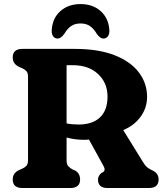

<svg xmlns="http://www.w3.org/2000/svg" viewBox="-20 -946 833 966"><path d="M720 -458.5Q720 -403.5 687.5 -358.8Q655 -314 600 -291.5L700.5 -129Q710 -113 719.5 -105Q729 -97 746 -89Q778 -75 778 -43Q778 0 728.5 0H520.5Q473 0 473 -43Q473 -53 477.8 -61Q482.5 -69 490.5 -76L498.5 -80Q512.5 -89.5 501.5 -109.5L427.5 -244Q416 -242.5 404 -242.5Q380.5 -242.5 357.8 -245.5Q335 -248.5 315 -254V-140.5Q315 -119.5 323 -110.5Q331 -101.5 344 -94L360 -87Q383 -72 383 -43Q383 0 333.5 0H93Q44 0 44 -43Q44 -74.5 74 -89.5L92 -97.5Q105 -103 113 -112Q121 -121 121 -140.5V-559.5Q121 -579 113 -588Q105 -597 92 -602.5L74 -610.5Q44 -625.5 44 -657Q44 -700 93 -700H357Q474.5 -700 555.5 -668.5Q636.5 -637 678.2 -582.2Q720 -527.5 720 -458.5ZM315 -618V-325Q330 -322 345.2 -320.8Q360.5 -319.5 375.5 -319.5Q445.5 -319.5 483.2 -355.5Q521 -391.5 521 -460Q521 -529 473.5 -573.5Q426 -618 346 -618ZM385 -828Q357.5 -828 338.5 -815.2Q319.5 -802.5 304 -776.5Q286.5 -752 270 -752Q254.5 -752 246.5 -764.8Q238.5 -777.5 240.5 -798Q245 -856.5 284.8 -891Q324.5 -925.5 385 -925.5Q446 -925.5 485.5 -891Q525 -856.5 530 -798Q532 -777.5 523.8 -764.8Q515.5 -752 500 -752Q483.5 -752 466.5 -776.5Q451 -802.5 432 -815.2Q413 -828 385 -828Z"/></svg>

Font: Fraunces 9pt SuperSoft
Style: Bold
Weight: 700
Version: Version 1.000;[b76b70a41]